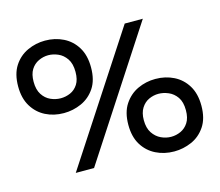

<svg xmlns="http://www.w3.org/2000/svg" viewBox="-100 -810 1102 963"><g transform="rotate(-15 450.5 -328.5)"><path d="M207 -305Q155 -305 112.5 -326.5Q70 -348 44.5 -390Q19 -432 19 -493Q19 -558 46 -599.5Q73 -641 116.5 -661Q160 -681 208 -681Q260 -681 303 -659.5Q346 -638 371.5 -596Q397 -554 397 -492Q397 -426 369.5 -385Q342 -344 298.5 -324.5Q255 -305 207 -305ZM186 0 617 -660H711L281 0ZM211 -381Q237 -381 261 -391.5Q285 -402 300.5 -426Q316 -450 316 -490Q316 -533 298.5 -558.5Q281 -584 255.5 -595Q230 -606 205 -606Q179 -606 154.5 -594.5Q130 -583 115 -559Q100 -535 100 -496Q100 -455 116.5 -429.5Q133 -404 158.5 -392.5Q184 -381 211 -381ZM692 24Q640 24 597 2.5Q554 -19 528.5 -60.5Q503 -102 503 -164Q503 -229 530.5 -270.5Q558 -312 601 -332Q644 -352 693 -352Q745 -352 788 -330.5Q831 -309 856.5 -267Q882 -225 882 -163Q882 -97 854 -55.5Q826 -14 782.5 5Q739 24 692 24ZM696 -51Q722 -51 746 -62Q770 -73 785.5 -97Q801 -121 801 -161Q801 -204 783.5 -229Q766 -254 740 -265Q714 -276 689 -276Q663 -276 639 -265Q615 -254 599.5 -229.5Q584 -205 584 -167Q584 -126 601 -100.5Q618 -75 643.5 -63Q669 -51 696 -51Z"/></g></svg>

Font: Bricolage Grotesque 48pt
Style: Regular
Weight: 400
Designer: Mathieu Triay
Foundry: Atelier Triay
Version: Version 1.000; ttfautohint (v1.8.4.7-5d5b);gftools[0.9.32]